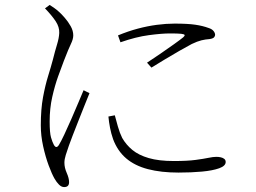

<svg xmlns="http://www.w3.org/2000/svg" viewBox="-20 -742 1040 781"><path d="M241 19Q230 19 220 9Q210 -1 202 -15Q191 -34 178 -69Q165 -104 155.5 -147Q146 -190 146 -232Q146 -298 155 -346.5Q164 -395 175.5 -432Q187 -469 195 -499Q204 -535 212 -561Q220 -587 221 -608Q222 -632 206.5 -655.5Q191 -679 163 -708L182 -722Q193 -715 202 -708.5Q211 -702 221 -693Q230 -685 243.5 -669.5Q257 -654 267.5 -635.5Q278 -617 278 -598Q278 -583 268.5 -563.5Q259 -544 240 -495Q230 -469 216.5 -431.5Q203 -394 192.5 -347.5Q182 -301 182 -248Q182 -202 187.5 -183Q193 -164 199 -153Q209 -135 220 -153Q228 -166 241.5 -194.5Q255 -223 270 -257.5Q285 -292 298.5 -324Q312 -356 320 -375L344 -363Q336 -344 324 -313.5Q312 -283 299 -250.5Q286 -218 275.5 -190.5Q265 -163 260 -149Q253 -129 247.5 -111.5Q242 -94 242 -80Q242 -60 251.5 -38.5Q261 -17 261 -1Q261 19 241 19ZM706 -40Q635 -40 581.5 -54Q528 -68 493 -98Q458 -128 440 -176Q432 -199 427.5 -222.5Q423 -246 421 -268L447 -273Q452 -254 459.5 -227.5Q467 -201 477 -181Q493 -153 518.5 -132Q544 -111 585 -99Q626 -87 687 -87Q742 -87 775.5 -91.5Q809 -96 828 -100Q847 -104 860 -104Q870 -104 878.5 -102Q887 -100 892.5 -95.5Q898 -91 898 -83Q898 -67 871.5 -57.5Q845 -48 801.5 -44Q758 -40 706 -40ZM578 -487Q601 -502 631 -522.5Q661 -543 687.5 -562Q714 -581 725 -590Q732 -596 731 -599.5Q730 -603 717 -604.5Q704 -606 672 -606Q638 -606 585.5 -599Q533 -592 470 -570L460 -598Q501 -615 540.5 -625.5Q580 -636 618 -641Q656 -646 690 -646Q743 -646 774 -641.5Q805 -637 829 -628Q842 -624 848.5 -616Q855 -608 855 -600Q855 -595 850.5 -590Q846 -585 832 -583Q816 -582 799.5 -578Q783 -574 760 -563Q739 -552 709.5 -535Q680 -518 650 -500Q620 -482 596 -467Z"/></svg>

Font: Noto Serif SC ExtraLight
Style: Regular
Weight: 200
Designer: Ryoko NISHIZUKA 西塚涼子 (kana & ideographs); Frank Grießhammer (Latin, Greek & Cyrillic); Wenlong ZHANG 张文龙 (bopomofo); San
Foundry: Adobe
Version: Version 2.002-H1;hotconv 1.1.0;makeotfexe 2.6.0